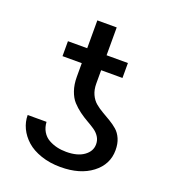

<svg xmlns="http://www.w3.org/2000/svg" viewBox="-125 -753 760 855"><g transform="rotate(20 255.0 -325.0)"><path d="M42.5 -158.2H131.8Q133.3 -132.3 145 -112.8Q156.7 -93.3 175.5 -82.8Q194.3 -72.3 215.1 -67.4Q235.8 -62.5 259.3 -62.5Q312.5 -62.5 343 -84.5Q373.5 -106.4 373.5 -139.6Q373.5 -159.2 363.5 -174.8Q353.5 -190.4 337.2 -201.4Q320.8 -212.4 301.3 -223.4Q281.7 -234.4 262.2 -248.8Q242.7 -263.2 226.3 -281Q210 -298.8 200 -327.6Q189.9 -356.4 189.9 -393.1V-457.5H98.6V-528.3H189.9V-660.2H281.7V-528.3H382.8V-457.5H281.7V-394.5Q281.7 -365.2 291.7 -343.3Q301.8 -321.3 317.9 -307.9Q334 -294.4 353.5 -283.2Q373 -272 392.3 -260.5Q411.6 -249 427.7 -235.1Q443.8 -221.2 453.9 -198.2Q463.9 -175.3 463.9 -144.5Q463.9 -76.7 407.2 -33.4Q350.6 9.8 258.3 9.8Q207.5 9.8 165.5 -4.6Q123.5 -19 97.2 -42.7Q70.8 -66.4 56.6 -96.2Q42.5 -126 42.5 -158.2Z"/></g></svg>

Font: Bert Sans Medium
Style: Regular
Weight: 500
Designer: Christian Robertson, Adam Twardoch, & Cristiano Sobral
Foundry: Google
Version: Version 12.135;January 10, 2020;FontCreator 12.0.0.2547 64-b